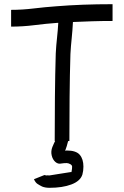

<svg xmlns="http://www.w3.org/2000/svg" viewBox="-20 -673 590 916"><path d="M216 223Q196 223 181 217Q169 211 159 204.5Q149 198 142 182L192 162Q195 163 198.5 163.5Q202 164 203 165Q200 163 204 163.5Q208 164 216 164Q239 160 263 156.5Q287 153 304 150Q321 147 321 148Q323 140 323.5 132.5Q324 125 324 122Q324 115 315 110Q306 105 298 105Q285 105 273 107Q257 111 244 99.5Q231 88 226.5 68Q222 48 230 28Q235 16 238.5 8.5Q242 1 243 0H241Q241 -100 242 -209.5Q243 -319 246 -418Q248 -456 252 -492Q256 -528 258 -564H254Q199 -560 144 -553Q89 -546 33 -546V-626Q86 -626 139.5 -632.5Q193 -639 248 -643Q309 -648 375.5 -650.5Q442 -653 517 -653V-573Q466 -573 419 -571.5Q372 -570 328 -568Q326 -528 322 -490Q318 -452 316 -415Q313 -317 312 -208Q311 -99 311 0H305Q302 12 298.5 24Q295 36 292 43L290 46Q293 45 298 45Q343 45 360.5 65.5Q378 86 378 122Q378 142 373 160Q363 191 320.5 207Q278 223 216 223Z"/></svg>

Font: Syne Tactile
Style: Regular
Weight: 400
Designer: Lucas Descroix
Foundry: Bonjour Monde
Version: Version 2.100; ttfautohint (v1.8.3)